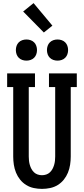

<svg xmlns="http://www.w3.org/2000/svg" viewBox="-20 -1207 540 1235"><path d="M250 8Q224 8 197.5 2.5Q171 -3 148.5 -17Q126 -31 109.5 -51.5Q93 -72 83 -96.5Q73 -121 69 -147.5Q65 -174 65 -200V-647H26V-735H205V-647H165V-200Q165 -186 166.5 -172.5Q168 -159 172 -145.5Q176 -132 182.5 -120Q189 -108 199 -98.5Q209 -89 222.5 -84.5Q236 -80 250 -80Q264 -80 277.5 -84.5Q291 -89 301 -98.5Q311 -108 317.5 -120Q324 -132 328 -145.5Q332 -159 333.5 -172.5Q335 -186 335 -200V-647H295V-735H474V-647H435V-200Q435 -174 431 -147.5Q427 -121 417 -96.5Q407 -72 390.5 -51.5Q374 -31 351.5 -17Q329 -3 302.5 2.5Q276 8 250 8ZM350 -817Q336 -817 323 -821.5Q310 -826 300.5 -835.5Q291 -845 286.5 -858Q282 -871 282 -885Q282 -899 286.5 -912Q291 -925 300.5 -934.5Q310 -944 323 -948.5Q336 -953 350 -953Q364 -953 377 -948.5Q390 -944 399.5 -934.5Q409 -925 413.5 -912Q418 -899 418 -885Q418 -871 413.5 -858Q409 -845 399.5 -835.5Q390 -826 377 -821.5Q364 -817 350 -817ZM150 -817Q136 -817 123 -821.5Q110 -826 100.5 -835.5Q91 -845 86.5 -858Q82 -871 82 -885Q82 -899 86.5 -912Q91 -925 100.5 -934.5Q110 -944 123 -948.5Q136 -953 150 -953Q164 -953 177 -948.5Q190 -944 199.5 -934.5Q209 -925 213.5 -912Q218 -899 218 -885Q218 -871 213.5 -858Q209 -845 199.5 -835.5Q190 -826 177 -821.5Q164 -817 150 -817ZM262 -998 129 -1133 196 -1187 317 -1042Z"/></svg>

Font: Iosevka Curly Slab Semibold
Style: Regular
Weight: 600
Monospace: yes
Designer: Belleve Invis
Foundry: Belleve Invis
Version: Version 22.1.2; ttfautohint (v1.8.4)